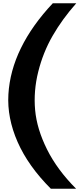

<svg xmlns="http://www.w3.org/2000/svg" viewBox="-20 -948 488 1178"><path d="M448 -928Q362 -831 303 -728.5Q244 -626 214.5 -507.5Q185 -389 195.5 -273Q206 -157 268.5 -31.5Q331 94 447 210H292Q153 71 88 -77Q23 -225 31.5 -369Q40 -513 108.5 -653Q177 -793 304 -928Z"/></svg>

Font: Neutral Face
Style: Bold
Weight: 700
Designer: Vadym Aksieiev
Version: Version 1.039;Fontself Maker 3.5.7